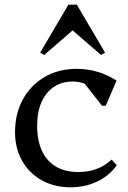

<svg xmlns="http://www.w3.org/2000/svg" viewBox="-20 -785 543 817"><path d="M280 12Q211 12 157.5 -18Q104 -48 74 -101Q44 -154 44 -222Q44 -302 77.5 -362.5Q111 -423 170 -457.5Q229 -492 306 -492Q353 -492 395 -479.5Q437 -467 476 -442L430 -335H414L310 -468H389V-393Q352 -438 289 -438Q243 -438 209 -415Q175 -392 156.5 -350Q138 -308 138 -250Q138 -156 183.5 -104.5Q229 -53 313 -53Q399 -53 455 -106L477 -82Q445 -37 393.5 -12.5Q342 12 280 12ZM168 -551 151 -561 271 -765H307L427 -561L410 -551L283 -661H295Z"/></svg>

Font: Platypi Light
Style: Regular
Weight: 300
Designer: David Sargent
Foundry: Bolt Cutter Type
Version: Version 1.200